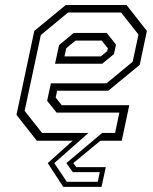

<svg xmlns="http://www.w3.org/2000/svg" viewBox="-20 -560 610 764"><path d="M231.5 183.5 170 89 269 0H126.5L45.5 -103L116.5 -437L241.5 -540H483.5L564.5 -437L536 -302L411 -199H207.5L201.5 -172L225.5 -141.5H494.5L464.5 0H379.5L271.5 89L283.5 105H401L384 183.5ZM246 163.5H369L377 125H270L244 89L386.5 -31H438L455 -112H205L167.5 -159L182.5 -228.5H404L508 -314.5L531 -422.5L462 -510H250.5L142.5 -420.5L78 -119L147.5 -31H332L196 89ZM199 -306.5 215 -380.5 273.5 -429H404.5L441.5 -382.5L433.5 -345L387 -306.5ZM236.5 -335.5H381L406.5 -356.5L409 -368L384.5 -398.5H280.5L243.5 -368Z"/></svg>

Font: Tourney Light
Style: Italic
Weight: 300
Italic angle: -12°
Version: Version 1.015